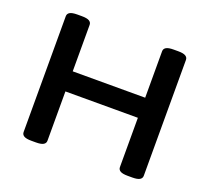

<svg xmlns="http://www.w3.org/2000/svg" viewBox="-120 -853 1098 1006"><g transform="rotate(20 429.0 -350.0)"><path d="M148 2Q119 2 106.5 -5.5Q94 -13 94 -27V-673Q94 -687 106.5 -694.5Q119 -702 148 -702H173Q202 -702 214.5 -694.5Q227 -687 227 -673V-414H631V-673Q631 -687 643.5 -694.5Q656 -702 685 -702H711Q739 -702 751.5 -694.5Q764 -687 764 -673V-27Q764 -13 751.5 -5.5Q739 2 711 2H685Q656 2 643.5 -5.5Q631 -13 631 -27V-302H227V-27Q227 -13 214.5 -5.5Q202 2 173 2Z"/></g></svg>

Font: Asap Expanded SemiBold
Style: Regular
Weight: 600
Width: 7
Designer: Pablo Cosgaya
Foundry: Omnibus-Type
Version: Version 3.001; ttfautohint (v1.8.4.7-5d5b)